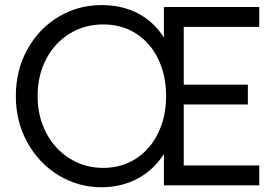

<svg xmlns="http://www.w3.org/2000/svg" viewBox="-20 -748 1124 775"><path d="M43.9 -360.4Q43.9 -464.8 90.6 -548.8Q137.2 -632.8 216.3 -680.2Q295.4 -727.5 389.6 -727.5Q473.1 -727.5 537.1 -693.8Q601.1 -660.2 641.6 -596.7V-719.7H1026.4V-639.6H721.7V-406.2H980.5V-326.2H721.7V-80.1H1026.4V0H641.6V-126.5Q600.6 -62 535.4 -27.1Q470.2 7.8 389.6 7.8Q295.9 7.8 216.6 -40.3Q137.2 -88.4 90.6 -172.6Q43.9 -256.8 43.9 -360.4ZM650.4 -360.4Q650.4 -444.3 618.4 -510.3Q586.4 -576.2 528.8 -612.8Q471.2 -649.4 396.5 -649.4Q321.8 -649.4 261.5 -612.5Q201.2 -575.7 166.5 -509.8Q131.8 -443.8 131.8 -360.4Q131.8 -277.8 166.5 -211.7Q201.2 -145.5 261.7 -107.9Q322.3 -70.3 396.5 -70.3Q471.2 -70.3 528.8 -107.7Q586.4 -145 618.4 -210.9Q650.4 -276.9 650.4 -360.4Z"/></svg>

Font: Reddit Sans Fudge
Style: Regular
Weight: 400
Designer: Stephen Hutchings
Foundry: Reddit
Version: Version 1.011